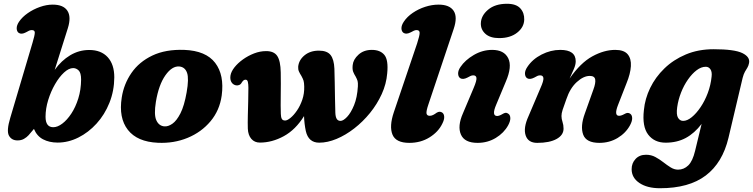

<svg xmlns="http://www.w3.org/2000/svg" viewBox="-20 -744 3992 1018"><path d="M152.5 -517.5Q164.5 -557.5 164.5 -571Q164.5 -584.5 148.5 -584.5Q141.5 -584.5 134.5 -581.5Q127.5 -578.5 117.5 -572.5Q94 -560 79.5 -569.5Q69 -577 68.5 -593.2Q68 -609.5 81 -629Q98 -654 127.5 -674.5Q157 -695 191.8 -707.2Q226.5 -719.5 259.5 -719.5Q316 -719.5 337.2 -687.2Q358.5 -655 340 -595.5L270 -373.5Q305.5 -423 352.2 -451Q399 -479 453 -479Q516 -479 551 -440.8Q586 -402.5 586 -334Q585.5 -262 560.2 -199Q535 -136 492 -88.8Q449 -41.5 395.5 -14.8Q342 12 285.5 12Q241.5 12 208.5 -5.2Q175.5 -22.5 160 -60.5L131.5 -27Q122 -16.5 107.5 -8Q93 0.5 73 0.5Q41.5 0.5 27.5 -24.8Q13.5 -50 34.5 -119.5ZM368 -383Q345 -383 319.5 -359.5Q294 -336 271.8 -297.5Q249.5 -259 235.5 -213.5Q221.5 -168 221.5 -125Q221.5 -69.5 262.5 -69.5Q285 -69.5 310.2 -88.5Q335.5 -107.5 358 -141.5Q380.5 -175.5 395 -221.5Q409.5 -267.5 410 -322Q410 -358 397 -370.5Q384 -383 368 -383Z M957.5 -479.5Q1071.5 -475 1120.8 -410.8Q1170 -346.5 1155.5 -237.5Q1144.5 -158.5 1096 -100.8Q1047.5 -43 974.5 -13Q901.5 17 817 13Q707.5 8 658 -55.5Q608.5 -119 625.5 -227Q636.5 -298.5 677 -357.2Q717.5 -416 787.8 -449.5Q858 -483 957.5 -479.5ZM850.5 -74Q871 -72 893.8 -87.8Q916.5 -103.5 936.8 -143.2Q957 -183 969.5 -254Q982.5 -327 971.8 -357.8Q961 -388.5 931 -391.5Q892.5 -395 857 -344.8Q821.5 -294.5 806.5 -204Q795.5 -136 808.8 -106.5Q822 -77 850.5 -74Z M1294 -61.5Q1293 -92 1294 -130.2Q1295 -168.5 1296 -207.2Q1297 -246 1297 -278.5Q1297 -297.5 1294.2 -309.5Q1291.5 -321.5 1282 -321.5Q1275 -321.5 1270.2 -317Q1265.5 -312.5 1260.5 -304.5Q1256.5 -296.5 1247.2 -293Q1238 -289.5 1229 -292Q1214 -296 1206.5 -309.5Q1199 -323 1202 -343.5Q1205.5 -364.5 1223.2 -387Q1241 -409.5 1268.2 -429Q1295.5 -448.5 1327.2 -460.8Q1359 -473 1390 -473Q1432.5 -473.5 1450 -447.2Q1467.5 -421 1468.5 -360Q1469.5 -300.5 1468.5 -239.5Q1467.5 -178.5 1469 -140Q1469.5 -122.5 1474.2 -113.8Q1479 -105 1492 -105Q1503 -105 1520.2 -119Q1537.5 -133 1554.5 -157.8Q1571.5 -182.5 1582.8 -215.2Q1594 -248 1593 -285.5Q1592.5 -306 1589.5 -316Q1586.5 -326 1578 -341.5Q1570.5 -353 1565.2 -364.5Q1560 -376 1561 -390.5Q1564.5 -426 1594.8 -450.8Q1625 -475.5 1671 -475.5Q1714.5 -475.5 1732.8 -452.2Q1751 -429 1753 -380Q1754 -348.5 1754.8 -306.2Q1755.5 -264 1756.2 -221.5Q1757 -179 1758 -146Q1759 -123 1765.8 -113Q1772.5 -103 1785.5 -103Q1800 -103 1820.2 -124.2Q1840.5 -145.5 1857.2 -186.2Q1874 -227 1877.5 -286Q1878.5 -305.5 1875.8 -315Q1873 -324.5 1865.5 -338.5Q1858 -350 1852.8 -363Q1847.5 -376 1850 -399Q1853 -429 1880.8 -454.2Q1908.5 -479.5 1951.5 -479.5Q1996 -479.5 2018 -452.8Q2040 -426 2033 -355Q2028.5 -299 2004 -245.2Q1979.5 -191.5 1941.8 -145Q1904 -98.5 1858.2 -63Q1812.5 -27.5 1764.5 -7.5Q1716.5 12.5 1672.5 12.5Q1615.5 12.5 1601.5 -49Q1593.5 -86.5 1592 -128.5Q1547.5 -56.5 1485 -22.2Q1422.5 12 1358 12Q1329.5 12 1312.5 -7.8Q1295.5 -27.5 1294 -61.5Z M2385.5 -590.5 2252 -192Q2239 -154 2241.5 -142Q2244 -130 2258.5 -130Q2267.5 -130 2276.5 -134.5Q2285.5 -139 2295.5 -146.5Q2312 -156.5 2325.5 -146.5Q2334.5 -139.5 2335.2 -124.5Q2336 -109.5 2325 -88Q2304 -44.5 2257.2 -15.5Q2210.5 13.5 2150.5 13.5Q2079 13.5 2061 -30.2Q2043 -74 2068 -148.5L2191.5 -513.5Q2205 -555 2205 -569.8Q2205 -584.5 2188.5 -584.5Q2181.5 -584.5 2174.5 -581.2Q2167.5 -578 2157.5 -572.5Q2134 -560.5 2120 -569.5Q2109 -577 2108.5 -593.2Q2108 -609.5 2121 -629Q2138.5 -655.5 2168.8 -676Q2199 -696.5 2234.8 -708Q2270.5 -719.5 2305.5 -719.5Q2363 -719.5 2385 -687Q2407 -654.5 2385.5 -590.5Z M2626.5 -542Q2578.5 -542 2553.5 -564.8Q2528.5 -587.5 2529.5 -620.5Q2530.5 -661 2567.8 -692.5Q2605 -724 2668.5 -724Q2716.5 -724 2738.5 -700Q2760.5 -676 2759.5 -640Q2758.5 -599.5 2722 -570.8Q2685.5 -542 2626.5 -542ZM2610.5 -188Q2585.5 -129 2616 -129Q2627 -129 2644.5 -139.5Q2653 -145 2660.8 -145.8Q2668.5 -146.5 2676.5 -140Q2685.5 -133 2685.8 -117.2Q2686 -101.5 2674.5 -80Q2652 -39 2608.8 -12.8Q2565.5 13.5 2512 13.5Q2443 13.5 2423.8 -30.8Q2404.5 -75 2434.5 -143L2491.5 -278Q2508 -317 2506.2 -330.8Q2504.5 -344.5 2489 -344.5Q2482 -344.5 2474.8 -341.2Q2467.5 -338 2458 -332.5Q2434.5 -320.5 2420 -329.5Q2409.5 -337 2409 -353.5Q2408.5 -370 2421.5 -389Q2446 -425.5 2492.2 -452.5Q2538.5 -479.5 2589.5 -479.5Q2652.5 -479.5 2674.5 -435.5Q2696.5 -391.5 2662 -311.5Z M2774.5 -329.5Q2764 -337 2763.5 -353.5Q2763 -370 2776 -389Q2803 -430 2851.5 -454.8Q2900 -479.5 2950.5 -479.5Q3032.5 -479.5 3032.5 -419Q3032.5 -400.5 3022.5 -377.8Q3012.5 -355 3000 -327.5Q3058 -411 3120.5 -445.2Q3183 -479.5 3242 -479.5Q3288.5 -479.5 3308 -456.2Q3327.5 -433 3325 -393Q3322.5 -353 3302 -303L3256.5 -186.5Q3234.5 -130 3262.5 -130Q3274 -130 3291 -139.5Q3309.5 -151 3322.5 -140Q3331.5 -133 3331.8 -117.2Q3332 -101.5 3320.5 -80Q3298 -38.5 3254.8 -12.5Q3211.5 13.5 3158 13.5Q3088 13.5 3072 -30.5Q3056 -74.5 3081 -142.5L3126.5 -270Q3139 -304 3135.8 -322.8Q3132.5 -341.5 3107 -341.5Q3074 -341.5 3038.2 -309Q3002.5 -276.5 2983 -218.5Q2969 -180 2963 -161.5Q2957 -143 2957 -129Q2957 -113.5 2962.5 -97.5Q2968 -81.5 2968 -62Q2968 -27.5 2930.8 -7Q2893.5 13.5 2828.5 13.5Q2780 13.5 2767 -26.2Q2754 -66 2782 -127.5L2846 -278Q2863 -316 2861.2 -330.2Q2859.5 -344.5 2843.5 -344.5Q2836.5 -344.5 2829.5 -341.5Q2822.5 -338.5 2812.5 -332.5Q2789 -320.5 2774.5 -329.5Z M3842.5 -13.5Q3811 119 3722 186.5Q3633 254 3479.5 254Q3411.5 254 3370.2 226.2Q3329 198.5 3329 153Q3329 121 3349.8 98.8Q3370.5 76.5 3405.5 76.5Q3432.5 76.5 3454.8 88.5Q3477 100.5 3496.8 116Q3516.5 131.5 3535.8 143.5Q3555 155.5 3575 155.5Q3606 155.5 3629.2 133Q3652.5 110.5 3665.5 55.5L3700 -87Q3662.5 -37.5 3616 -12.5Q3569.5 12.5 3509.5 12.5Q3449.5 12.5 3416.8 -30.2Q3384 -73 3394 -160.5Q3399.5 -220 3427.2 -277.5Q3455 -335 3502.8 -381.2Q3550.5 -427.5 3616.2 -455.2Q3682 -483 3764 -483Q3874 -483 3916 -462.5Q3958 -442 3951.5 -409.5Q3948.5 -394.5 3942.5 -385Q3936.5 -375.5 3929.8 -363.8Q3923 -352 3917.5 -331ZM3570.5 -175.5Q3565 -136 3575 -119.5Q3585 -103 3602 -103Q3623.5 -103 3647.8 -122.8Q3672 -142.5 3694.5 -175.8Q3717 -209 3732.8 -251Q3748.5 -293 3753 -338Q3756 -362.5 3747 -376.2Q3738 -390 3722 -390Q3698 -390 3673.8 -371.8Q3649.5 -353.5 3627.8 -322.5Q3606 -291.5 3591 -253.2Q3576 -215 3570.5 -175.5Z"/></svg>

Font: Fraunces 9pt SuperSoft
Style: Bold Italic
Weight: 700
Italic angle: -16°
Version: Version 1.000;[b76b70a41]